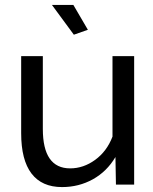

<svg xmlns="http://www.w3.org/2000/svg" viewBox="-20 -750 623 780"><path d="M191 -730H278L337 -629L280 -609ZM232 10Q150 10 108 -45Q66 -100 66 -209V-522H154V-226Q154 -66 265 -66Q319 -66 366.5 -100.5Q414 -135 437 -195V-522H525V0H451L449 -112Q414 -53 357 -21.5Q300 10 232 10Z"/></svg>

Font: IngvarSans
Style: Regular
Weight: 500
Version: Version 3.000